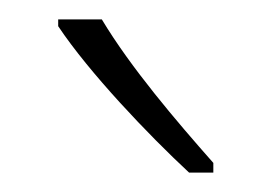

<svg xmlns="http://www.w3.org/2000/svg" viewBox="-20 -784 280 198"><path d="M85 -764H40V-757C72 -709 133 -645 175 -606H200V-616C162 -659 115 -714 85 -764Z"/></svg>

Font: Noto Sans Georgian Condensed ExtraLight
Style: Regular
Weight: 200
Width: 3
Designer: Monotype Design Team, Akaki Razmadze
Foundry: Google LLC
Version: Version 2.005